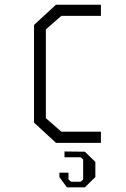

<svg xmlns="http://www.w3.org/2000/svg" viewBox="-20 -613 540 824"><path d="M243.2 -47.9H413.1V0H220.2L126 -86.9V-505.9L220.2 -592.8H413.1V-544.9H243.2L176.8 -486.8V-106ZM389.2 147 344.2 190.9H267.1L234.9 147V127.9H273.9V157.2L285.2 167H326.2L336.9 157.2V71.8L326.2 62H256.8V37.1L344.2 38.1L389.2 82Z"/></svg>

Font: Steps Mono
Style: Regular
Weight: 400
Width: 3
Version: Version 1.000;PS 001.000;hotconv 1.0.70;makeotf.lib2.5.58329